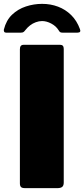

<svg xmlns="http://www.w3.org/2000/svg" viewBox="-51 -974 436 994"><path d="M261 -742Q279 -742 279 -721V-29Q279 -13 271 -6.5Q263 0 246 0H79Q63 0 57.5 -6Q52 -12 52 -25V-719Q52 -742 71 -742ZM350 -805H272Q266 -805 261.5 -807Q257 -809 252 -818Q239 -839 214.5 -852Q190 -865 167 -865Q151 -865 134.5 -859Q118 -853 104.5 -842.5Q91 -832 81 -819Q75 -811 70.5 -808Q66 -805 57 -805H-20Q-27 -805 -29.5 -810Q-32 -815 -31 -821Q-19 -869 11.5 -898Q42 -927 83 -940.5Q124 -954 167 -954Q211 -954 249.5 -939.5Q288 -925 317.5 -896Q347 -867 363 -823Q370 -805 350 -805Z"/></svg>

Font: Libre Franklin Black
Style: Regular
Weight: 900
Designer: Pablo Impallari, Rodrigo Fuenzalida, Nhung Nguyen
Foundry: Impallari Type
Version: Version 3.000